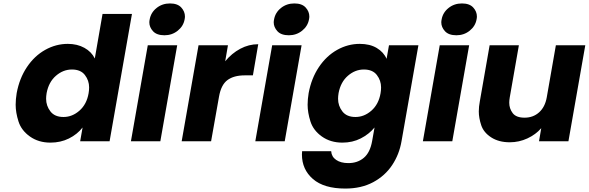

<svg xmlns="http://www.w3.org/2000/svg" viewBox="-20 -821 3422 1116"><path d="M77 -280Q93 -366 136.5 -431Q180 -496 242.5 -531Q305 -566 374 -566Q429 -566 470.5 -543Q512 -520 531 -481L576 -740H747L617 0H446L460 -80Q429 -40 380.5 -16Q332 8 273 8Q204 8 154 -27.5Q104 -63 87.5 -115Q71 -167 71 -212Q71 -244 77 -280ZM495 -279Q498 -297 498 -313Q498 -353 473.5 -385Q449 -417 398 -417Q347 -417 305 -380.5Q263 -344 251 -280Q248 -262 248 -247Q248 -206 273 -173.5Q298 -141 349 -141Q400 -141 442 -178Q484 -215 495 -279Z M936 -616Q891 -616 869.5 -639.5Q848 -663 848 -691Q848 -699 850 -708Q857 -748 890 -774.5Q923 -801 968 -801Q1012 -801 1033.5 -777.5Q1055 -754 1055 -725Q1055 -717 1053 -708Q1046 -669 1013 -642.5Q980 -616 936 -616ZM1010 -558 912 0H741L839 -558Z M1289 -465Q1327 -511 1376.5 -537.5Q1426 -564 1481 -564L1450 -383H1403Q1339 -383 1302 -355.5Q1265 -328 1253 -259L1207 0H1036L1134 -558H1305Z M1659 -616Q1614 -616 1592.5 -639.5Q1571 -663 1571 -691Q1571 -699 1573 -708Q1580 -748 1613 -774.5Q1646 -801 1691 -801Q1735 -801 1756.5 -777.5Q1778 -754 1778 -725Q1778 -717 1776 -708Q1769 -669 1736 -642.5Q1703 -616 1659 -616ZM1733 -558 1635 0H1464L1562 -558Z M2071 -566Q2130 -566 2170 -542Q2210 -518 2227 -479L2241 -558H2412L2314 -1Q2301 76 2259.5 138.5Q2218 201 2149 238Q2080 275 1987 275Q1863 275 1799 219.5Q1735 164 1735 77Q1735 67 1736 58H1905Q1907 90 1934 108.5Q1961 127 2005 127Q2058 127 2094.5 96.5Q2131 66 2143 -1L2157 -80Q2125 -41 2077 -16.5Q2029 8 1970 8Q1901 8 1851 -27.5Q1801 -63 1784.5 -115Q1768 -167 1768 -212Q1768 -244 1774 -280Q1790 -366 1833.5 -431Q1877 -496 1939.5 -531Q2002 -566 2071 -566ZM2192 -279Q2195 -297 2195 -313Q2195 -353 2170.5 -385Q2146 -417 2095 -417Q2044 -417 2002 -380.5Q1960 -344 1948 -280Q1945 -262 1945 -247Q1945 -206 1970 -173.5Q1995 -141 2046 -141Q2097 -141 2139 -178Q2181 -215 2192 -279Z M2633 -616Q2588 -616 2566.5 -639.5Q2545 -663 2545 -691Q2545 -699 2547 -708Q2554 -748 2587 -774.5Q2620 -801 2665 -801Q2709 -801 2730.5 -777.5Q2752 -754 2752 -725Q2752 -717 2750 -708Q2743 -669 2710 -642.5Q2677 -616 2633 -616ZM2707 -558 2609 0H2438L2536 -558Z M3382 -558 3284 0H3113L3126 -76Q3094 -39 3045.5 -16.5Q2997 6 2943 6Q2879 6 2835 -22.5Q2791 -51 2777 -93.5Q2763 -136 2763 -173Q2763 -201 2769 -232L2826 -558H2996L2943 -255Q2940 -238 2940 -224Q2940 -190 2960 -163.5Q2980 -137 3029 -137Q3079 -137 3113.5 -168Q3148 -199 3158 -255L3211 -558Z"/></svg>

Font: Fz Poppins
Style: Bold Italic
Weight: 700
Italic angle: -10°
Designer: Ninad Kale (Devanagari), Jonny Pinhorn (Latin)
Foundry: Indian Type Foundry
Version: Vit hóa bi Vntype.Com & FontZin.Com